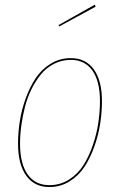

<svg xmlns="http://www.w3.org/2000/svg" viewBox="-20 -770 500 800"><path d="M375 -750.5 378.4 -742.2 226.6 -659.7 224.1 -665.5ZM186 9.3Q123 9.3 89.1 -38.3Q55.2 -85.9 55.2 -171.4Q55.2 -217.3 62.5 -264.6Q69.8 -312 86.9 -359.6Q104 -407.2 128.7 -444.3Q153.3 -481.4 191.2 -504.6Q229 -527.8 274.9 -527.8Q337.4 -527.8 371.1 -480.7Q404.8 -433.6 404.8 -348.6Q404.8 -303.7 397.7 -256.6Q390.6 -209.5 373.8 -161.4Q356.9 -113.3 332.5 -75.7Q308.1 -38.1 270 -14.4Q231.9 9.3 186 9.3ZM186 1.5Q231 1.5 267.8 -22Q304.7 -45.4 327.9 -82.3Q351.1 -119.1 367.2 -166.5Q383.3 -213.9 389.9 -259.8Q396.5 -305.7 396.5 -349.1Q396.5 -431.6 365 -476.1Q333.5 -520.5 274.9 -520.5Q237.8 -520.5 205.8 -504.4Q173.8 -488.3 151.1 -460.7Q128.4 -433.1 111.1 -398.2Q93.8 -363.3 83.7 -323.5Q73.7 -283.7 68.6 -245.6Q63.5 -207.5 63.5 -170.9Q63.5 -88.4 95 -43.5Q126.5 1.5 186 1.5Z"/></svg>

Font: Fira Sans Compressed Eight
Style: Italic
Weight: 100
Width: 3
Italic angle: -8°
Designer: Carrois Corporate & Edenspiekermann AG
Foundry: Carrois Corporate GbR & Edenspiekermann AG
Version: Version 4.203;PS 004.203;hotconv 1.0.88;makeotf.lib2.5.64775